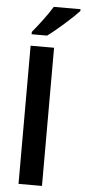

<svg xmlns="http://www.w3.org/2000/svg" viewBox="-64 -1017 463 1052"><g transform="rotate(5 167.5 -491.5)"><path d="M335 -973V-983H188C161 -938 111 -873 80 -836V-823H165C215 -859 301 -936 335 -973ZM209 0V-760H80V0Z"/></g></svg>

Font: Noto Sans Balinese SemiBold
Style: Regular
Weight: 600
Designer: Aditya Bayu, David Williams
Foundry: David Williams
Version: Version 2.005